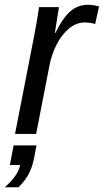

<svg xmlns="http://www.w3.org/2000/svg" viewBox="-46 -558 433 800"><path d="M350.6 -458Q330.1 -464.4 306.6 -464.4Q272.5 -464.4 242.2 -439.7Q211.9 -415 189.9 -372.6Q168 -330.1 158.2 -275.4L104.5 0H16.6L95.7 -405.3Q98.6 -422.4 101.8 -439.2Q105 -456.1 107.9 -472.7Q110.4 -486.8 112.5 -500.7Q114.7 -514.6 116.7 -528.3H199.7L186.5 -445.8L182.6 -420.4H184.6Q216.8 -485.4 248 -511.7Q279.3 -538.1 320.3 -538.1Q341.8 -538.1 366.7 -531.2ZM96.2 99.6Q87.9 142.1 71.5 170.7Q55.2 199.2 31.2 222.2H-25.9Q29.8 172.9 38.1 129.4H-4.9L10.7 47.9H106Z"/></svg>

Font: Arimo
Style: Italic
Weight: 400
Italic angle: -12°
Designer: Steve Matteson
Foundry: Monotype Imaging Inc.
Version: Version 1.33